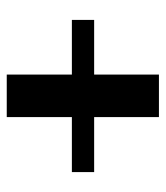

<svg xmlns="http://www.w3.org/2000/svg" viewBox="19 -621 491 569"><g transform="rotate(90 264.5 -336.5)"><path d="M201 -111V-304H39V-370H201V-562H327V-370H490V-304H327V-111Z"/></g></svg>

Font: Uncial Antiqua
Style: Regular
Weight: 400
Designer: Astigmatic (AOETI)
Foundry: Astigmatic (AOETI)
Version: Version 1.000